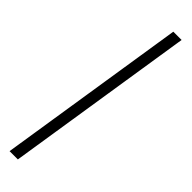

<svg xmlns="http://www.w3.org/2000/svg" viewBox="-294 -693 808 808"><g transform="rotate(45 109.5 -289.5)"><path d="M66.4 131.8H17.1L148.9 -710.9H198.2Z"/></g></svg>

Font: Roboto Light
Style: Italic
Weight: 300
Italic angle: -12°
Designer: Google
Version: Version 2.134; 2016; ttfautohint (v1.6)